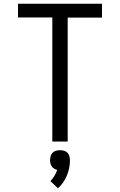

<svg xmlns="http://www.w3.org/2000/svg" viewBox="-20 -755 640 1024"><path d="M259 0V-662H76V-735H524V-661H341V0ZM289 249 249 211Q261 198 270.5 182.5Q280 167 285 151Q277 149 269 144.5Q261 140 256 132.5Q251 125 249 116.5Q247 108 247 99Q247 88 250 77.5Q253 67 260.5 59.5Q268 52 278.5 49Q289 46 300 46Q311 46 321.5 49Q332 52 339.5 59.5Q347 67 350 77.5Q353 88 353 99Q353 120 349 140.5Q345 161 337 180.5Q329 200 317 217.5Q305 235 289 249Z"/></svg>

Font: Zed Mono Extended
Style: Regular
Weight: 400
Width: 7
Monospace: yes
Designer: Belleve Invis
Foundry: Belleve Invis
Version: Version 1.0.0; ttfautohint (v1.8.4)